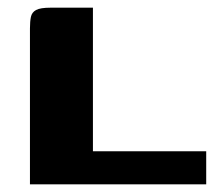

<svg xmlns="http://www.w3.org/2000/svg" viewBox="-20 -480 567 500"><path d="M222 -460V-86H517V0H58V-406Q58 -424 60.5 -436Q63 -448 74 -454Q85 -460 112 -460Z"/></svg>

Font: r_Genos
Style: Bold
Weight: 700
Designer: Robert E. Leuschke
Foundry: Robert E. Leuschke
Version: Version 2.000;June 29, 2024;FontCreator 14.0.0.2814 32-bit